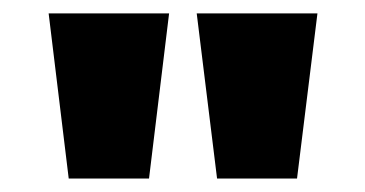

<svg xmlns="http://www.w3.org/2000/svg" viewBox="-20 -723 542 285"><path d="M451.2 -703.1 420.9 -458H302.2L272 -703.1ZM231 -703.1 201.2 -458H82L52.2 -703.1Z"/></svg>

Font: Aclonica
Style: Regular
Weight: 400
Version: Version 1.001